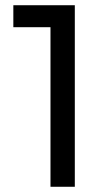

<svg xmlns="http://www.w3.org/2000/svg" viewBox="-20 -714 387 734"><path d="M173 0V-694H266V0ZM31 -610V-694H256V-610Z"/></svg>

Font: Outfit Thin
Style: Regular
Weight: 400
Version: Version 1.100;gftools[0.9.27]